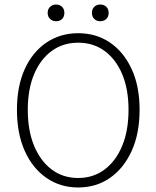

<svg xmlns="http://www.w3.org/2000/svg" viewBox="-20 -818 692 850"><path d="M326 12Q247 12 185.5 -30.5Q124 -73 89.5 -150Q55 -227 55 -332Q55 -436 89.5 -512Q124 -588 185.5 -629.5Q247 -671 326 -671Q406 -671 467 -629.5Q528 -588 563 -512Q598 -436 598 -332Q598 -227 563 -150Q528 -73 467 -30.5Q406 12 326 12ZM326 -30Q393 -30 443 -67.5Q493 -105 521 -172.5Q549 -240 549 -332Q549 -423 521 -489.5Q493 -556 443 -592.5Q393 -629 326 -629Q259 -629 209 -592.5Q159 -556 131 -489.5Q103 -423 103 -332Q103 -240 131 -172.5Q159 -105 209 -67.5Q259 -30 326 -30ZM228 -724Q213 -724 202 -734Q191 -744 191 -761Q191 -778 202 -788Q213 -798 228 -798Q244 -798 254.5 -788Q265 -778 265 -761Q265 -744 255 -734Q245 -724 228 -724ZM424 -724Q408 -724 397.5 -734Q387 -744 387 -761Q387 -778 397.5 -788Q408 -798 424 -798Q440 -798 450.5 -788Q461 -778 461 -761Q461 -744 450.5 -734Q440 -724 424 -724Z"/></svg>

Font: Mada Light
Style: Regular
Weight: 300
Designer: Khaled Hosny
Version: Version 1.5